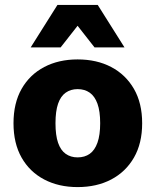

<svg xmlns="http://www.w3.org/2000/svg" viewBox="-20 -752 634 782"><path d="M296 -510Q374 -510 433 -479Q492 -448 525.5 -390Q559 -332 559 -250Q559 -168 525.5 -110Q492 -52 433 -21Q374 10 296 10Q219 10 160 -21Q101 -52 68 -110Q35 -168 35 -250Q35 -332 68 -390Q101 -448 160 -479Q219 -510 296 -510ZM296 -389Q268 -389 247.5 -374.5Q227 -360 216.5 -329.5Q206 -299 206 -250Q206 -201 216.5 -170.5Q227 -140 247.5 -125.5Q268 -111 296 -111Q325 -111 345.5 -125.5Q366 -140 377 -171Q388 -202 388 -250Q388 -299 377 -329.5Q366 -360 345.5 -374.5Q325 -389 296 -389ZM487 -559H365L296 -647L227 -559H105L214 -732H378Z"/></svg>

Font: Kantumruy Pro
Style: Bold
Weight: 700
Version: Version 1.002